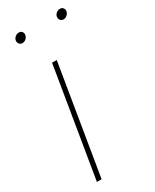

<svg xmlns="http://www.w3.org/2000/svg" viewBox="-184 -749 643 798"><g transform="rotate(-30 137.5 -350.0)"><path d="M29.3 0 115.7 -522.5H138.2L51.8 0ZM247.6 -654.3Q238.3 -654.3 232.7 -661.1Q227.1 -668 228.5 -677.7Q230 -687 238 -693.6Q246.1 -700.2 255.4 -700.2Q265.1 -700.2 270.5 -693.6Q275.9 -687 274.4 -677.7Q272.5 -668 264.6 -661.1Q256.8 -654.3 247.6 -654.3ZM50.3 -654.3Q41 -654.3 35.4 -661.1Q29.8 -668 31.2 -677.7Q32.7 -687 40.8 -693.6Q48.8 -700.2 58.1 -700.2Q67.9 -700.2 73.2 -693.6Q78.6 -687 77.1 -677.7Q75.2 -668 67.4 -661.1Q59.6 -654.3 50.3 -654.3Z"/></g></svg>

Font: Inter 28pt Thin
Style: Italic
Weight: 250
Italic angle: -9.3988°
Designer: Rasmus Andersson
Foundry: rsms
Version: Version 4.001;git-66647c0bb